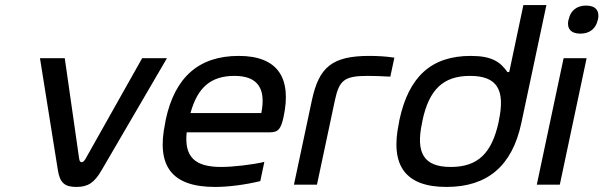

<svg xmlns="http://www.w3.org/2000/svg" viewBox="-20 -730 2386 759"><path d="M138 -500 209 -56C217 -8 235 9 282 9C328 9 353 -8 381 -56L640 -500H542L318 -102C311 -90 306 -89 303 -89C299 -89 295 -90 293 -102L236 -500Z M1101 -268C1134 -422 1078 -509 924 -509C766 -509 671 -425 635 -256L633 -244C597 -73 659 9 830 9C882 9 946 1 1009 -14L1025 -90C978 -79 902 -70 854 -70C749 -70 708 -111 718 -207H1048C1081 -207 1091 -222 1101 -268ZM733 -283C761 -385 814 -430 907 -430C1000 -430 1032 -379 1013 -283Z M1433 -430C1454 -430 1492 -429 1523 -427L1539 -502C1507 -507 1474 -509 1440 -509C1292 -509 1241 -464 1213 -334L1142 0H1233L1304 -334C1321 -412 1340 -430 1433 -430Z M1559 -256 1557 -244C1521 -75 1583 9 1745 9C1908 9 2005 -75 2041 -244L2140 -710H2049L1993 -445H1986C1958 -485 1925 -509 1841 -509C1686 -509 1596 -428 1559 -256ZM1649 -247 1650 -253C1676 -376 1732 -430 1838 -430C1945 -430 1978 -376 1952 -253L1951 -247C1924 -124 1869 -70 1762 -70C1656 -70 1622 -124 1649 -247Z M2208 -500 2102 0H2193L2299 -500ZM2227 -651C2220 -618 2236 -597 2274 -597C2312 -597 2336 -618 2343 -651L2344 -653C2351 -687 2335 -708 2297 -708C2259 -708 2235 -687 2228 -653Z"/></svg>

Font: LT Wave Text Italic
Style: Regular
Weight: 400
Designer: Daniel Lyons
Version: Version 2.5 (Glyphs App)